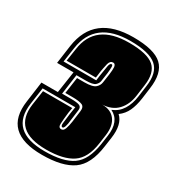

<svg xmlns="http://www.w3.org/2000/svg" viewBox="-170 -684 710 779"><g transform="rotate(30 185.5 -294.5)"><path d="M144 5Q-40 5 -17 -153L-4 -248H73L88 -349H11L23 -435Q46 -594 228 -594Q326 -594 363 -559.5Q400 -525 389 -448L382 -396Q377 -361 365.5 -336Q354 -311 331 -294Q364 -264 354 -195L348 -153Q336 -63 287.5 -29Q239 5 144 5ZM146 -13Q233 -13 276 -43Q319 -73 331 -153L337 -195Q348 -269 297 -294Q327 -306 343.5 -332.5Q360 -359 365 -396L372 -448Q382 -515 348 -545Q314 -575 225 -575Q61 -575 41 -435L31 -367H184L187 -390L195 -439Q198 -455 206 -455Q211 -455 211 -444Q211 -438 210.5 -430.5Q210 -423 209 -415L203 -374Q201 -363 191 -354Q181 -345 147 -345H104L91 -251H133Q160 -251 172 -246.5Q184 -242 182 -226L175 -173Q174 -158 170 -145Q166 -133 161 -133Q152 -133 154 -150Q156 -167 160 -198L165 -230H12L1 -153Q-19 -13 146 -13ZM148 -22Q-9 -22 9 -153L19 -221H156L152 -198Q150 -179 148.5 -165.5Q147 -152 147 -143Q146 -124 160 -124Q171 -124 176 -138.5Q181 -153 184 -173L191 -226Q194 -248 180 -254Q166 -260 134 -260H101L112 -336H146Q185 -336 198 -348Q210 -359 212 -374L218 -415Q221 -437 220 -450Q218 -464 208 -464Q194 -464 189 -446Q187 -436 184 -422.5Q181 -409 179 -390L177 -376H40L49 -435Q67 -566 224 -566Q309 -566 341 -538.5Q373 -511 364 -448L357 -396Q351 -351 325 -323.5Q299 -296 254 -294Q295 -294 315 -267.5Q335 -241 329 -195L323 -153Q313 -79 270.5 -50.5Q228 -22 148 -22Z"/></g></svg>

Font: Alumni Sans Collegiate One SC
Style: Italic
Weight: 400
Italic angle: -8°
Designer: Robert E. Leuschke
Foundry: Robert E. Leuschke
Version: Version 1.100